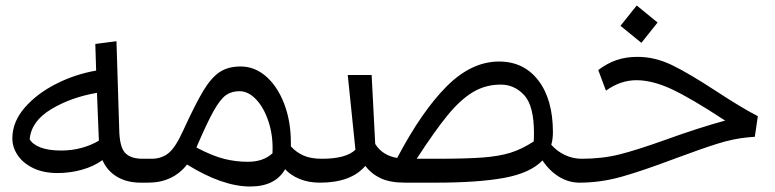

<svg xmlns="http://www.w3.org/2000/svg" viewBox="-20 -665 2820 699"><path d="M529 -40 509 0H492Q442 0 406 -21.5Q370 -43 353 -82Q321 -59 278 -47Q235 -35 189 -35Q139 -35 102 -52.5Q65 -70 45 -99Q25 -128 25 -161Q25 -221 69.5 -272.5Q114 -324 184 -359.5Q254 -395 330 -408L327 -505L404 -515L414 -195Q415 -131 435 -109Q455 -87 499 -87H517ZM202 -117Q243 -117 278.5 -127Q314 -137 340 -153L333 -327Q239 -311 166.5 -267.5Q94 -224 88 -158Q99 -139 128 -128Q157 -117 202 -117Z M1165 -43 1145 0Q1103 0 1070.5 -13.5Q1038 -27 1018 -49Q982 14 891 14Q790 14 661 -66Q609 0 519 0H509L489 -41L516 -87H532Q568 -87 593.5 -107.5Q619 -128 647 -190Q692 -288 720.5 -335Q749 -382 779.5 -402.5Q810 -423 856 -423Q907 -423 948.5 -387Q990 -351 1014.5 -287.5Q1039 -224 1039 -144V-132Q1058 -111 1084.5 -99Q1111 -87 1152 -87ZM852 -333Q823 -333 802.5 -318.5Q782 -304 758 -261.5Q734 -219 695 -128Q754 -97 796.5 -86.5Q839 -76 882 -76Q939 -76 972 -107Q975 -169 958 -221Q941 -273 912.5 -303Q884 -333 852 -333Z M2110 -41 2090 0Q2051 0 2016 -21Q1981 -42 1955 -81Q1911 -35 1816 -17.5Q1721 0 1566 0H1455Q1400 0 1366 -16Q1332 -32 1310 -61Q1258 0 1145 0L1125 -42L1152 -87Q1240 -87 1274 -120L1246 -392H1333L1346 -141Q1372 -99 1426 -90Q1515 -259 1605.5 -350Q1696 -441 1797 -441Q1887 -441 1940 -372Q1993 -303 1993 -183Q1993 -159 1987 -138Q2008 -114 2037 -100.5Q2066 -87 2098 -87ZM1924 -180Q1924 -280 1888.5 -318.5Q1853 -357 1803 -357Q1747 -357 1701.5 -329.5Q1656 -302 1610 -246Q1564 -190 1497 -87H1566Q1676 -87 1736.5 -91.5Q1797 -96 1838.5 -109Q1880 -122 1923 -150Q1924 -161 1924 -180Z M2586 -334Q2684 -270 2739 -242L2728 -167L2703 -165Q2650 -160 2592.5 -142Q2535 -124 2441 -89Q2322 -44 2244.5 -22Q2167 0 2090 0L2070 -41L2097 -87Q2173 -87 2236 -103Q2299 -119 2397 -154Q2524 -200 2620 -226Q2495 -308 2425 -340.5Q2355 -373 2297 -373Q2239 -373 2186 -335L2158 -410Q2191 -435 2225 -446.5Q2259 -458 2301 -458Q2365 -458 2427.5 -427.5Q2490 -397 2586 -334ZM2239 -571 2298 -645 2374 -583 2315 -509Z"/></svg>

Font: FiraGO Book
Style: Italic
Weight: 350
Italic angle: -8°
Designer: bBox Type GmbH
Foundry: bBox Type GmbH
Version: Version 1.001